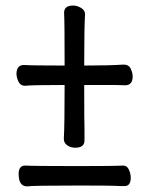

<svg xmlns="http://www.w3.org/2000/svg" viewBox="-20 -722 540 689"><path d="M250 -191.9Q233.9 -191.9 221.4 -200.4Q209 -209 209 -224.1Q211.9 -269 211.9 -417Q88.9 -417 70.8 -414.1Q53.2 -414.1 46.1 -429.4Q39.1 -444.8 39.1 -458Q40 -488.8 65.9 -488.8Q95.2 -486.8 211.9 -486.8Q211.9 -645 210 -675.8Q210 -702.1 242.2 -702.1Q256.8 -702.1 271 -693.6Q285.2 -685.1 285.2 -670.9Q282.2 -625 282.2 -486.8Q372.1 -486.8 423.8 -490.2Q441.9 -490.2 449 -475.6Q456.1 -460.9 456.1 -448.2Q456.1 -416 429.2 -416Q409.2 -416 391.1 -417H282.2Q282.2 -278.8 283.2 -259.8V-217.8Q283.2 -191.9 250 -191.9ZM77.1 -53.2Q46.9 -53.2 46.9 -98.1Q46.9 -127.9 70.8 -127.9Q100.1 -126 259.8 -126Q390.1 -126 421.9 -127.9Q436 -127.9 442.6 -113Q449.2 -98.1 449.2 -84Q449.2 -54.2 426.8 -54.2Q407.2 -54.2 391.1 -55.2Q375 -56.2 258.8 -56.2Q94.2 -56.2 77.1 -53.2Z"/></svg>

Font: LXGW WenKai Mono GB Screen
Style: Regular
Weight: 400
Monospace: yes
Designer: LXGW / Fontworks Inc.
Foundry: LXGW / Fontworks Inc.
Version: Version 1.510;January 18,2025